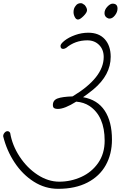

<svg xmlns="http://www.w3.org/2000/svg" viewBox="-69 -1179 760 1209"><path d="M-49 -321Q-49 -333 -40.5 -343Q-32 -353 -22 -353Q-11 -353 -5 -342Q8 -264 54.5 -193Q101 -122 167.5 -78.5Q234 -35 304 -35Q377 -35 443 -65Q509 -95 549.5 -153.5Q590 -212 590 -293Q590 -448 494 -512Q459 -535 411 -539Q338 -493 295 -493Q280 -493 272 -498Q264 -503 264 -518Q264 -548 293.5 -559Q323 -570 388 -572Q584 -690 584 -820Q584 -867 555 -896Q526 -925 481 -925Q404 -925 347 -877Q336 -871 329 -871Q312 -871 312 -890Q312 -903 338 -923.5Q364 -944 404.5 -958.5Q445 -973 487 -973Q554 -973 591 -932Q628 -891 628 -821Q628 -707 519 -616Q482 -586 454 -567Q545 -551 590.5 -482Q636 -413 636 -300Q636 -209 597 -139Q558 -69 481.5 -29.5Q405 10 297 10Q215 10 144 -35Q73 -80 23 -155.5Q-27 -231 -49 -321ZM394 -1103Q394 -1127 408 -1143Q419 -1159 440 -1159Q450 -1159 463 -1148V-1149Q479 -1130 479 -1115Q479 -1100 457 -1078Q435 -1056 422 -1056Q410 -1056 402 -1071.5Q394 -1087 394 -1103ZM613 -1063Q589 -1072 589 -1096Q589 -1118 607 -1137Q625 -1156 640 -1156Q671 -1156 671 -1125Q671 -1103 655 -1082.5Q639 -1062 621 -1062Z"/></svg>

Font: Bad Script
Style: Regular
Weight: 400
Italic angle: -10°
Designer: Roman Shchyukin (Gaslight Type Foundry), Cyreal (Charset Expansion)
Foundry: Gaslight
Version: Version 2.000